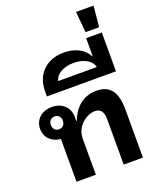

<svg xmlns="http://www.w3.org/2000/svg" viewBox="-200 -1264 1130 1380"><g transform="rotate(-20 365.0 -574.0)"><path d="M140 0H288V-275C288 -374 376 -432 437 -432C470 -432 501 -414 501 -350V0H648V-367C648 -499 603 -566 497 -566C395 -566 325 -502 293 -412H288V-440C288 -518 232 -566 156 -566C82 -566 24 -520 24 -446C24 -377 73 -333 140 -327ZM152 -397C125 -397 106 -416 106 -446C106 -476 125 -495 152 -495C179 -495 198 -476 198 -446C198 -416 179 -397 152 -397Z M150 -649H678V-946H558V-809H555C524 -868 458 -904 371 -904C238 -904 150 -819 150 -689ZM411 -810C490 -810 549 -775 559 -725H264C274 -775 333 -810 411 -810Z M688 -1148H554L569 -988H673Z"/></g></svg>

Font: IBM Plex Thai Looped
Style: Bold
Weight: 700
Designer: Mike Abbink, Paul van der Laan, Pieter van Rosmalen, Ben Mitchell, Mark Frömberg
Foundry: Bold Monday
Version: Version 1.0